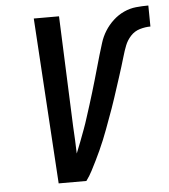

<svg xmlns="http://www.w3.org/2000/svg" viewBox="-50 -728 680 773"><g transform="rotate(-5 289.5 -341.0)"><path d="M268 0H156L114 -670H216L234 -223Q236 -195 237 -167.5Q238 -140 239 -112L238 -111Q248 -135 257 -159Q266 -183 275 -207Q284 -231 291.5 -255.5Q299 -280 307 -304Q315 -328 322 -352.5Q329 -377 336.5 -401.5Q344 -426 350.5 -450.5Q357 -475 364.5 -499.5Q372 -524 379.5 -548.5Q387 -573 401 -595.5Q415 -618 435 -636.5Q455 -655 479 -666Q503 -677 528 -679.5Q553 -682 578 -682L579 -597Q558 -597 536 -590.5Q514 -584 498.5 -567Q483 -550 475 -529.5Q467 -509 461 -488Q455 -467 448.5 -446.5Q442 -426 435.5 -405.5Q429 -385 422 -364Q415 -343 408.5 -322.5Q402 -302 394.5 -281.5Q387 -261 379.5 -240.5Q372 -220 364.5 -199.5Q357 -179 348.5 -158.5Q340 -138 331 -118Q322 -98 312 -78Q302 -58 292 -38.5Q282 -19 268 0Z"/></g></svg>

Font: Lode Dark
Style: Bold Italic
Weight: 700
Italic angle: -11°
Monospace: yes
Designer: Belleve Invis
Foundry: Belleve Invis
Version: Version 29.2.0; ttfautohint (v1.8.3)